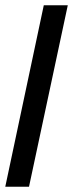

<svg xmlns="http://www.w3.org/2000/svg" viewBox="-26 -708 277 728"><path d="M-6 0 140 -688H231L84 0Z"/></svg>

Font: Saira Ultra Condensed SemiBold
Style: Italic
Weight: 600
Width: 1
Italic angle: -12°
Designer: Hector Gatti with collaboration of the Omnibus-Type team
Foundry: Omnibus-Type
Version: Version 1.001; ttfautohint (v1.8)